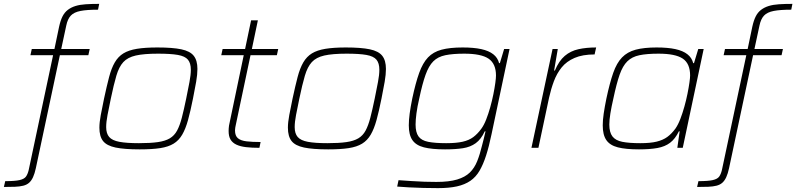

<svg xmlns="http://www.w3.org/2000/svg" viewBox="-88 -763 4110 991"><path d="M-68 202 -61 172Q-11 172 13 166.5Q37 161 46 148.5Q55 136 60 115L186 -478H69L76 -510H193L217 -625Q224 -657 234.5 -678Q245 -699 262 -712Q279 -725 301.5 -732Q324 -739 354.5 -741Q385 -743 424 -743L418 -713Q361 -713 327.5 -706.5Q294 -700 277.5 -682.5Q261 -665 254 -631L228 -510H375L368 -478H221L97 105Q91 133 82.5 151.5Q74 170 62 180.5Q50 191 32 195.5Q14 200 -10.5 201Q-35 202 -68 202Z M633 8Q554 8 508.5 -1.5Q463 -11 444 -35Q425 -59 425 -104Q425 -131 432 -168.5Q439 -206 449 -254Q463 -319 475 -365Q487 -411 504.5 -441Q522 -471 549 -487.5Q576 -504 618.5 -511Q661 -518 724 -518Q803 -518 848 -508.5Q893 -499 912 -475Q931 -451 931 -407Q931 -379 924.5 -341Q918 -303 908 -254Q895 -189 882.5 -143.5Q870 -98 852.5 -68Q835 -38 808 -21.5Q781 -5 739 1.5Q697 8 633 8ZM629 -24Q688 -24 726.5 -29.5Q765 -35 788.5 -49Q812 -63 826 -89Q840 -115 850.5 -155.5Q861 -196 873 -254Q883 -303 890 -340Q897 -377 897 -403Q897 -437 882 -455Q867 -473 830 -479.5Q793 -486 728 -486Q655 -486 613 -476.5Q571 -467 548.5 -442.5Q526 -418 512.5 -372Q499 -326 484 -254Q474 -206 467 -169.5Q460 -133 460 -107Q460 -74 475.5 -56Q491 -38 528 -31Q565 -24 629 -24Z M1251 0Q1212 0 1182 -3.5Q1152 -7 1132 -16.5Q1112 -26 1102 -42.5Q1092 -59 1092 -87Q1092 -94 1092.5 -100.5Q1093 -107 1094 -114.5Q1095 -122 1097 -129L1170 -478H1054L1061 -510H1177L1208 -658H1243L1212 -510H1348L1341 -478H1205L1129 -118Q1127 -111 1126.5 -105.5Q1126 -100 1125.5 -96.5Q1125 -93 1125 -90Q1125 -62 1140 -49.5Q1155 -37 1184.5 -33.5Q1214 -30 1257 -30Z M1606 8Q1527 8 1481.5 -1.5Q1436 -11 1417 -35Q1398 -59 1398 -104Q1398 -131 1405 -168.5Q1412 -206 1422 -254Q1436 -319 1448 -365Q1460 -411 1477.5 -441Q1495 -471 1522 -487.5Q1549 -504 1591.5 -511Q1634 -518 1697 -518Q1776 -518 1821 -508.5Q1866 -499 1885 -475Q1904 -451 1904 -407Q1904 -379 1897.5 -341Q1891 -303 1881 -254Q1868 -189 1855.5 -143.5Q1843 -98 1825.5 -68Q1808 -38 1781 -21.5Q1754 -5 1712 1.5Q1670 8 1606 8ZM1602 -24Q1661 -24 1699.5 -29.5Q1738 -35 1761.5 -49Q1785 -63 1799 -89Q1813 -115 1823.5 -155.5Q1834 -196 1846 -254Q1856 -303 1863 -340Q1870 -377 1870 -403Q1870 -437 1855 -455Q1840 -473 1803 -479.5Q1766 -486 1701 -486Q1628 -486 1586 -476.5Q1544 -467 1521.5 -442.5Q1499 -418 1485.5 -372Q1472 -326 1457 -254Q1447 -206 1440 -169.5Q1433 -133 1433 -107Q1433 -74 1448.5 -56Q1464 -38 1501 -31Q1538 -24 1602 -24Z M2173 208Q2137 208 2097 207Q2057 206 2021.5 204Q1986 202 1962 200L1969 167Q2001 169 2035.5 171.5Q2070 174 2103 175Q2136 176 2164 176Q2230 176 2271.5 163.5Q2313 151 2337 127.5Q2361 104 2375 69Q2389 34 2400 -12Q2405 -29 2409.5 -49Q2414 -69 2418 -85H2414Q2395 -44 2367.5 -24Q2340 -4 2301.5 2Q2263 8 2209 8Q2141 8 2100 -2.5Q2059 -13 2040.5 -40Q2022 -67 2022 -116Q2022 -143 2026.5 -177Q2031 -211 2040 -255Q2057 -335 2075.5 -386.5Q2094 -438 2121 -466.5Q2148 -495 2191 -506.5Q2234 -518 2300 -518Q2357 -518 2396 -509.5Q2435 -501 2458 -483Q2481 -465 2488 -437H2492L2514 -510H2542L2449 -70Q2436 -7 2421 39.5Q2406 86 2387 118.5Q2368 151 2339.5 170.5Q2311 190 2270.5 199Q2230 208 2173 208ZM2215 -24Q2267 -24 2300 -31.5Q2333 -39 2355 -55.5Q2377 -72 2396 -98Q2410 -117 2421.5 -146.5Q2433 -176 2442.5 -210Q2452 -244 2458.5 -276.5Q2465 -309 2468.5 -334.5Q2472 -360 2472 -373Q2472 -434 2434 -460Q2396 -486 2308 -486Q2249 -486 2210.5 -478Q2172 -470 2148.5 -446.5Q2125 -423 2108.5 -377Q2092 -331 2076 -255Q2066 -212 2061.5 -178Q2057 -144 2057 -120Q2057 -80 2072 -59Q2087 -38 2122 -31Q2157 -24 2215 -24Z M2655 0 2764 -510H2791L2772 -399H2776Q2797 -449 2827 -474.5Q2857 -500 2897.5 -509Q2938 -518 2989 -518L2981 -482Q2919 -482 2877.5 -464Q2836 -446 2811 -415Q2786 -384 2771 -344Q2756 -304 2746 -259L2691 0Z M3210 8Q3142 8 3101 -2.5Q3060 -13 3041.5 -40Q3023 -67 3023 -116Q3023 -143 3028 -177Q3033 -211 3042 -255Q3059 -335 3077 -386.5Q3095 -438 3122.5 -466.5Q3150 -495 3193 -506.5Q3236 -518 3301 -518Q3359 -518 3398 -509.5Q3437 -501 3460 -483Q3483 -465 3490 -437H3494L3516 -510H3544L3436 0H3408L3420 -85H3416Q3397 -46 3370.5 -26Q3344 -6 3305 1Q3266 8 3210 8ZM3217 -24Q3269 -24 3301.5 -32Q3334 -40 3356 -56Q3378 -72 3398 -99Q3412 -119 3423.5 -149Q3435 -179 3444.5 -213Q3454 -247 3460.5 -279.5Q3467 -312 3470.5 -337Q3474 -362 3474 -373Q3474 -435 3436 -460.5Q3398 -486 3311 -486Q3251 -486 3212.5 -478Q3174 -470 3150 -446.5Q3126 -423 3110 -377Q3094 -331 3078 -255Q3068 -212 3062.5 -178Q3057 -144 3057 -120Q3057 -80 3073 -59Q3089 -38 3124 -31Q3159 -24 3217 -24Z M3510 202 3517 172Q3567 172 3591 166.5Q3615 161 3624 148.5Q3633 136 3638 115L3764 -478H3647L3654 -510H3771L3795 -625Q3802 -657 3812.5 -678Q3823 -699 3840 -712Q3857 -725 3879.5 -732Q3902 -739 3932.5 -741Q3963 -743 4002 -743L3996 -713Q3939 -713 3905.5 -706.5Q3872 -700 3855.5 -682.5Q3839 -665 3832 -631L3806 -510H3953L3946 -478H3799L3675 105Q3669 133 3660.5 151.5Q3652 170 3640 180.5Q3628 191 3610 195.5Q3592 200 3567.5 201Q3543 202 3510 202Z"/></svg>

Font: Saira SemiExpanded Thin
Style: Italic
Weight: 250
Width: 6
Italic angle: -12°
Designer: Hector Gatti with collaboration of the Omnibus-Type team
Foundry: Omnibus-Type
Version: Version 1.101